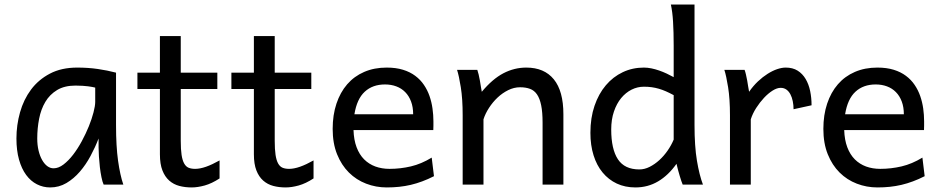

<svg xmlns="http://www.w3.org/2000/svg" viewBox="-20 -801 4081 833"><path d="M393.1 -420.9Q387.2 -422.4 379.9 -423.8Q372.6 -425.3 362.5 -426.5Q352.5 -427.7 339.1 -428.7Q325.7 -429.7 307.6 -429.7Q259.8 -429.7 227.8 -410.4Q195.8 -391.1 176.8 -359.1Q157.7 -327.1 149.7 -285.6Q141.6 -244.1 141.6 -200.2Q141.6 -171.9 147.2 -148.2Q152.8 -124.5 162.6 -107.2Q172.4 -89.8 185.1 -80.3Q197.8 -70.8 212.4 -70.8Q233.9 -70.8 255.6 -87.4Q277.3 -104 297.4 -130.1Q317.4 -156.2 335 -188.7Q352.5 -221.2 365.5 -253.2Q378.4 -285.2 385.7 -313.5Q393.1 -341.8 393.1 -358.9ZM429.7 0Q424.3 -11.7 420.2 -32.2Q416 -52.7 413.3 -75.9Q410.6 -99.1 409.2 -122.1Q407.7 -145 407.7 -161.1V-200.2Q393.1 -162.1 372.8 -124.3Q352.5 -86.4 326.4 -56.2Q300.3 -25.9 268.1 -6.8Q235.8 12.2 197.8 12.2Q167 12.2 140.1 -1.5Q113.3 -15.1 93.5 -42Q73.7 -68.8 62.5 -108.6Q51.3 -148.4 51.3 -200.2Q51.3 -258.3 66.9 -313.7Q82.5 -369.1 114.7 -412.4Q147 -455.6 196.8 -481.7Q246.6 -507.8 314.9 -507.8Q362.3 -507.8 404.3 -501.7Q446.3 -495.6 483.4 -485.8V-258.8Q483.4 -166.5 492.2 -103.8Q501 -41 515.1 0Z M576.2 -485.8H673.8V-644.5H764.2V-485.8H922.9V-415H764.2V-190.4Q764.2 -152.8 767.8 -128.9Q771.5 -105 779.1 -91.6Q786.6 -78.1 798.3 -73.2Q810.1 -68.4 826.7 -68.4Q847.7 -68.4 874 -77.6Q900.4 -86.9 932.6 -105V-26.9Q898.9 -4.9 868.2 3.7Q837.4 12.2 811.5 12.2Q782.7 12.2 757.8 5.6Q732.9 -1 714.1 -17.6Q695.3 -34.2 684.6 -61.8Q673.8 -89.4 673.8 -131.8V-415H576.2Z M983.9 -485.8H1081.5V-644.5H1171.9V-485.8H1330.6V-415H1171.9V-190.4Q1171.9 -152.8 1175.5 -128.9Q1179.2 -105 1186.8 -91.6Q1194.3 -78.1 1206.1 -73.2Q1217.8 -68.4 1234.4 -68.4Q1255.4 -68.4 1281.7 -77.6Q1308.1 -86.9 1340.3 -105V-26.9Q1306.6 -4.9 1275.9 3.7Q1245.1 12.2 1219.2 12.2Q1190.4 12.2 1165.5 5.6Q1140.6 -1 1121.8 -17.6Q1103 -34.2 1092.3 -61.8Q1081.5 -89.4 1081.5 -131.8V-415H983.9Z M1513.7 -236.8Q1515.1 -193.8 1527.1 -162.1Q1539.1 -130.4 1559.8 -109.6Q1580.6 -88.9 1608.6 -78.6Q1636.7 -68.4 1669.9 -68.4Q1717.3 -68.4 1762.7 -79.1Q1808.1 -89.8 1853 -117.2L1862.8 -36.6Q1836.9 -23.4 1812 -14.2Q1787.1 -4.9 1762.2 1Q1737.3 6.8 1711.7 9.5Q1686 12.2 1657.7 12.2Q1610.8 12.2 1568.4 -4.2Q1525.9 -20.5 1493.7 -52.5Q1461.4 -84.5 1442.4 -131.8Q1423.3 -179.2 1423.3 -241.7Q1423.3 -302.2 1439.7 -351.3Q1456.1 -400.4 1486.3 -435.3Q1516.6 -470.2 1560.1 -489Q1603.5 -507.8 1657.7 -507.8Q1697.8 -507.8 1728.5 -498.3Q1759.3 -488.8 1781.7 -471.9Q1804.2 -455.1 1819.3 -432.6Q1834.5 -410.2 1843.5 -384.3Q1852.5 -358.4 1856.4 -330.3Q1860.4 -302.2 1860.4 -274.9V-255.9Q1860.4 -243.7 1859.9 -236.8ZM1650.4 -434.6Q1596.7 -434.6 1562.5 -403.1Q1528.3 -371.6 1517.6 -305.2H1772.5Q1772.5 -336.4 1763.4 -360.6Q1754.4 -384.8 1738 -401.4Q1721.7 -418 1699.2 -426.3Q1676.8 -434.6 1650.4 -434.6Z M2334 0V-268.6Q2334 -314.5 2327.9 -344.2Q2321.8 -374 2309.8 -391.4Q2297.9 -408.7 2279.5 -415.5Q2261.2 -422.4 2236.3 -422.4Q2210 -422.4 2184.8 -409.9Q2159.7 -397.5 2138.7 -377.7Q2117.7 -357.9 2101.6 -333Q2085.4 -308.1 2077.6 -283.2V0H1987.3V-300.3Q1987.3 -372.6 1979.2 -422.6Q1971.2 -472.7 1962.9 -498H2050.8Q2053.7 -490.2 2056.6 -477.8Q2059.6 -465.3 2062 -451.7Q2064.5 -438 2066.4 -424.8L2070.3 -402.8Q2116.7 -458.5 2164.1 -483.2Q2211.4 -507.8 2263.2 -507.8Q2341.3 -507.8 2382.8 -456.8Q2424.3 -405.8 2424.3 -305.2V0Z M2902.8 -388.2Q2884.8 -397.9 2869.1 -404.8Q2853.5 -411.6 2838.4 -416Q2823.2 -420.4 2807.6 -422.6Q2792 -424.8 2773.4 -424.8Q2745.6 -424.8 2720.2 -412.1Q2694.8 -399.4 2675 -375.5Q2655.3 -351.6 2643.6 -317.1Q2631.8 -282.7 2631.8 -239.3Q2631.8 -153.8 2660.9 -109.9Q2689.9 -65.9 2753.9 -65.9Q2776.4 -65.9 2798.6 -77.1Q2820.8 -88.4 2840.6 -106.4Q2860.4 -124.5 2876.5 -147.7Q2892.6 -170.9 2902.8 -195.3ZM2993.2 -258.8Q2993.2 -166.5 3003.7 -103.8Q3014.2 -41 3029.8 0H2941.9Q2936.5 -12.7 2929 -37.8Q2921.4 -63 2915 -90.3Q2879.9 -40.5 2835.4 -14.2Q2791 12.2 2736.8 12.2Q2691.9 12.2 2656 -4.6Q2620.1 -21.5 2594.5 -52.5Q2568.8 -83.5 2555.2 -127.2Q2541.5 -170.9 2541.5 -224.6Q2541.5 -289.6 2559.3 -341.8Q2577.1 -394 2608.4 -430.9Q2639.6 -467.8 2681.9 -487.8Q2724.1 -507.8 2773.4 -507.8Q2789.1 -507.8 2805.9 -504.4Q2822.8 -501 2839.6 -495.1Q2856.4 -489.3 2872.6 -481.7Q2888.7 -474.1 2902.8 -466.3V-603Q2902.8 -662.1 2900.1 -706.3Q2897.5 -750.5 2890.6 -781.2H2993.2Z M3147 0V-300.3Q3147 -372.6 3138.9 -422.6Q3130.9 -472.7 3122.6 -498H3210.4Q3213.4 -490.2 3216.3 -477.8Q3219.2 -465.3 3221.7 -451.7Q3224.1 -438 3226.1 -424.8L3230 -402.8Q3247.6 -428.2 3268.3 -447.8Q3289.1 -467.3 3310.3 -480.7Q3331.5 -494.1 3351.8 -501Q3372.1 -507.8 3388.7 -507.8Q3419.4 -507.8 3440.7 -494.4Q3461.9 -481 3475.3 -458.3Q3488.8 -435.5 3494.9 -406Q3501 -376.5 3501 -344.2L3422.9 -327.1Q3422.9 -345.2 3419.4 -362.1Q3416 -378.9 3409.2 -391.8Q3402.3 -404.8 3391.8 -412.4Q3381.3 -419.9 3366.7 -419.9Q3351.1 -419.9 3332 -408Q3313 -396 3294.7 -376.5Q3276.4 -356.9 3260.7 -332.5Q3245.1 -308.1 3237.3 -283.2V0Z M3642.6 -236.8Q3644 -193.8 3656 -162.1Q3668 -130.4 3688.7 -109.6Q3709.5 -88.9 3737.5 -78.6Q3765.6 -68.4 3798.8 -68.4Q3846.2 -68.4 3891.6 -79.1Q3937 -89.8 3981.9 -117.2L3991.7 -36.6Q3965.8 -23.4 3940.9 -14.2Q3916 -4.9 3891.1 1Q3866.2 6.8 3840.6 9.5Q3814.9 12.2 3786.6 12.2Q3739.7 12.2 3697.3 -4.2Q3654.8 -20.5 3622.6 -52.5Q3590.3 -84.5 3571.3 -131.8Q3552.2 -179.2 3552.2 -241.7Q3552.2 -302.2 3568.6 -351.3Q3585 -400.4 3615.2 -435.3Q3645.5 -470.2 3689 -489Q3732.4 -507.8 3786.6 -507.8Q3826.7 -507.8 3857.4 -498.3Q3888.2 -488.8 3910.6 -471.9Q3933.1 -455.1 3948.2 -432.6Q3963.4 -410.2 3972.4 -384.3Q3981.4 -358.4 3985.4 -330.3Q3989.3 -302.2 3989.3 -274.9V-255.9Q3989.3 -243.7 3988.8 -236.8ZM3779.3 -434.6Q3725.6 -434.6 3691.4 -403.1Q3657.2 -371.6 3646.5 -305.2H3901.4Q3901.4 -336.4 3892.3 -360.6Q3883.3 -384.8 3866.9 -401.4Q3850.6 -418 3828.1 -426.3Q3805.7 -434.6 3779.3 -434.6Z"/></svg>

Font: Andika APac
Style: Regular
Weight: 400
Designer: Victor Gaultney, Annie Olsen, Julie Remington, Don Collingsworth, Eric Hays, Becca Hirsbrunner
Foundry: SIL International
Version: Version 5.000